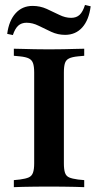

<svg xmlns="http://www.w3.org/2000/svg" viewBox="-20 -772 404 792"><path d="M171.8 -2.4Q147.6 -2.4 122.2 -2Q96.8 -1.6 74.6 -1.2Q52.4 -0.8 37.1 0V-29L62.1 -31.5Q86.3 -34.7 98.8 -40.3Q111.3 -46 116.1 -59.7Q121 -73.4 121 -98.4V-472.6Q121 -498.4 116.1 -511.7Q111.3 -525 98.8 -531Q86.3 -537.1 62.1 -539.5L37.1 -541.9V-571Q52.4 -571 74.6 -570.2Q96.8 -569.4 122.2 -569Q147.6 -568.5 171.8 -568.5H182.3H191.9Q216.9 -568.5 241.9 -569Q266.9 -569.4 289.1 -570.2Q311.3 -571 327.4 -571V-541.9L301.6 -539.5Q277.4 -537.1 264.9 -531Q252.4 -525 248 -511.7Q243.5 -498.4 243.5 -472.6V-98.4Q243.5 -73.4 248 -59.7Q252.4 -46 264.9 -40.3Q277.4 -34.7 301.6 -31.5L327.4 -29V0Q311.3 -0.8 289.1 -1.2Q266.9 -1.6 241.9 -2Q216.9 -2.4 191.9 -2.4H182.3ZM248.4 -628.2Q218.5 -628.2 191.5 -640.7Q164.5 -653.2 139.5 -665.7Q114.5 -678.2 89.5 -678.2Q68.5 -678.2 55.2 -666.1Q41.9 -654 33.1 -627.4L9.7 -632.3Q16.9 -687.1 44.4 -717.3Q71.8 -747.6 114.5 -747.6Q145.2 -747.6 172.2 -735.5Q199.2 -723.4 224.2 -710.9Q249.2 -698.4 273.4 -698.4Q295.2 -698.4 308.5 -710.9Q321.8 -723.4 330.6 -751.6L354 -746Q346.8 -689.5 319.4 -658.9Q291.9 -628.2 248.4 -628.2Z"/></svg>

Font: Playfair 5pt SemiExpanded Light
Style: Bold
Weight: 700
Version: Version 2.203